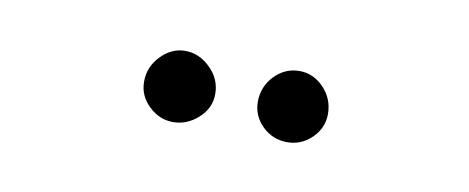

<svg xmlns="http://www.w3.org/2000/svg" viewBox="-26 -745 445 182"><g transform="rotate(10 196.5 -654.0)"><path d="M253 -619.5Q239 -619.5 229 -629.2Q219 -639 219 -652.5Q219 -667 229 -677.5Q239 -688 253 -688Q266.5 -688 276.5 -677.5Q286.5 -667 286.5 -652.5Q286.5 -639 276.5 -629.2Q266.5 -619.5 253 -619.5ZM143 -619.5Q130 -619.5 119.8 -629.2Q109.5 -639 109.5 -652.5Q109.5 -667 119.8 -677.5Q130 -688 143 -688Q156.5 -688 167.2 -677.5Q178 -667 178 -652.5Q178 -639 167.2 -629.2Q156.5 -619.5 143 -619.5Z"/></g></svg>

Font: Imbue Thin 10pt ExtraLight
Style: Regular
Weight: 250
Version: Version 1.102